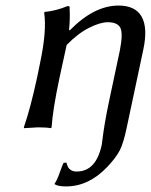

<svg xmlns="http://www.w3.org/2000/svg" viewBox="-20 -459 544 692"><path d="M412.1 -277.8Q423.8 -338.4 413.8 -358.6Q403.8 -378.9 368.2 -378.9Q341.3 -378.9 301.3 -358.9Q261.2 -338.9 220.2 -296.9L194.8 -180.2Q169.9 -63 166 0L163.1 2.9Q147 0 116.2 0L66.9 2.9L65.9 0Q89.8 -68.8 113.8 -180.2L125 -234.9Q148.9 -348.6 139.2 -413.1L141.1 -416Q182.1 -419.9 223.1 -437Q226.1 -437 227.1 -437Q228 -437 229.5 -436Q231 -435.1 231 -433.1Q231 -431.2 231 -426.8Q232.9 -394.5 229 -352.1L231 -349.1Q318.8 -439 407.2 -439Q467.8 -439 490.5 -398.9Q513.2 -358.9 496.6 -280.8L436.5 2Q425.3 56.2 411.6 83Q397.9 109.9 365.2 144Q299.3 212.9 217.8 212.9Q189.5 212.9 177.2 205.1V202.1Q185.1 191.9 194.8 164.3Q204.6 136.7 209 127.9L219.2 127Q223.1 139.2 225.6 144Q228 148.9 235.8 154.1Q243.7 159.2 256.3 159.2Q326.2 159.2 346.7 63Q347.7 59.1 349.6 41.3Q351.6 23.4 357.4 -12.2Q363.3 -47.9 373.5 -96.2Z"/></svg>

Font: Linux Biolinum
Style: Italic
Weight: 400
Italic angle: -12°
Designer: Philipp H. Poll
Foundry: Philipp H. Poll
Version: Version 1.1.3 ; ttfautohint (v0.9)